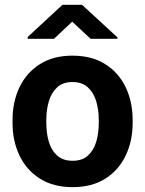

<svg xmlns="http://www.w3.org/2000/svg" viewBox="-20 -770 604 800"><path d="M32.2 -258.8V-269Q32.2 -346.2 61.5 -407Q90.8 -467.8 146.5 -502.9Q202.1 -538.1 281.7 -538.1Q362.3 -538.1 418.2 -502.9Q474.1 -467.8 503.4 -407Q532.7 -346.2 532.7 -269V-258.8Q532.7 -182.1 503.4 -121.3Q474.1 -60.5 418.5 -25.4Q362.8 9.8 282.7 9.8Q202.6 9.8 146.7 -25.4Q90.8 -60.5 61.5 -121.3Q32.2 -182.1 32.2 -258.8ZM172.9 -269V-258.8Q172.9 -214.8 183.6 -179Q194.3 -143.1 218.5 -121.6Q242.7 -100.1 282.7 -100.1Q322.3 -100.1 346.2 -121.6Q370.1 -143.1 380.9 -179Q391.6 -214.8 391.6 -258.8V-269Q391.6 -312 380.9 -348.1Q370.1 -384.3 345.9 -406.2Q321.8 -428.2 281.7 -428.2Q242.2 -428.2 218.3 -406.2Q194.3 -384.3 183.6 -348.1Q172.9 -312 172.9 -269ZM321.8 -750 469.2 -614.3V-608.4H357.4L280.8 -679.7L205.1 -608.4H95.2V-615.7L240.2 -750Z"/></svg>

Font: Vazirmatn RD
Style: Bold
Weight: 700
Designer: Saber Rastikerdar
Foundry: Saber Rastikerdar
Version: Version 32.102